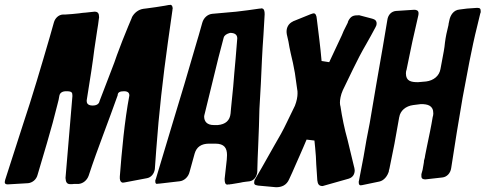

<svg xmlns="http://www.w3.org/2000/svg" viewBox="-39 -784 2038 806"><path d="M79 -15C97 -17 114 -30 119 -51L158 -183C175 -240 191 -300 202 -345C206 -360 209 -372 210 -381C212 -394 222 -401 239 -401C263 -401 265 -396 265 -381L236 -37C237 -19 242 -11 256 -11C262 -11 268 -11 273 -12H292C310 -14 326 -27 333 -46C353 -107 374 -164 393 -215C417 -279 436 -331 455 -384C455 -396 464 -401 481 -401C497 -401 504 -395 504 -383C484 -278 472 -148 464 -43V-34C465 -24 469 -18 477 -17L481 -18H483C515 -24 546 -30 578 -36C595 -39 608 -54 611 -74L617 -157C628 -308 645 -458 666 -608L685 -742V-744L686 -749C685 -758 683 -763 676 -764L672 -763H669L653 -760C629 -756 603 -752 579 -749L563 -747C542 -744 524 -730 514 -710L515 -711L499 -673C482 -633 467 -593 452 -553C446 -534 437 -511 427 -485L379 -360C377 -348 367 -341 350 -341C334 -341 325 -347 325 -360V-363C339 -448 352 -534 357 -577C361 -605 365 -632 369 -657C372 -673 374 -689 376 -705L377 -711C377 -728 372 -735 358 -735L348 -734C339 -733 328 -732 320 -731C311 -730 302 -730 293 -728C275 -726 254 -724 235 -723H225C207 -722 192 -708 187 -689L170 -629C136 -512 95 -373 58 -263L-17 -30C-18 -26 -19 -22 -19 -19C-19 -11 -12 -10 -6 -10Z M933 -11C946 -13 957 -15 969 -17C976 -19 985 -20 992 -21L1009 -23C1027 -26 1039 -42 1041 -62C1042 -99 1043 -138 1045 -175C1046 -202 1047 -227 1048 -252L1050 -326C1052 -361 1054 -397 1056 -432C1059 -501 1062 -571 1067 -638L1072 -724C1072 -738 1070 -748 1059 -749L1054 -748H1051C1019 -743 986 -739 953 -735L852 -726C833 -724 816 -710 810 -688C805 -670 800 -653 795 -635L789 -615C756 -500 713 -356 685 -265L615 -32C613 -29 613 -27 613 -26C613 -24 613 -23 613 -21C613 -15 616 -12 620 -12L624 -13H628L646 -15C657 -16 668 -18 680 -19C688 -20 697 -21 706 -22L715 -23C734 -25 752 -41 757 -63L778 -139C786 -167 806 -181 839 -181H865C903 -181 914 -162 914 -133L913 -114L904 -33C904 -19 906 -9 916 -9L921 -10H923L922 -9L926 -10H923ZM950 -537C946 -496 943 -457 940 -421C937 -389 934 -360 931 -331L929 -308C926 -278 908 -262 875 -259H859C829 -259 818 -275 818 -295C818 -297 819 -302 821 -309C840 -386 859 -464 878 -542L900 -626C903 -636 912 -642 927 -646C947 -646 957 -638 957 -623Z M1425 -34C1444 -40 1450 -55 1450 -69C1450 -72 1449 -76 1448 -82V-81C1439 -120 1429 -158 1420 -197C1407 -243 1397 -292 1390 -339V-338C1389 -342 1388 -347 1388 -353C1388 -365 1391 -385 1400 -405L1444 -496C1461 -531 1478 -564 1499 -600C1512 -623 1525 -646 1537 -669C1540 -674 1542 -679 1542 -686C1542 -691 1541 -701 1525 -705H1526L1469 -720C1445 -720 1434 -718 1422 -694L1423 -695C1422 -693 1421 -691 1421 -689L1412 -671C1406 -660 1401 -649 1396 -636L1343 -523L1311 -528C1306 -587 1298 -646 1291 -704C1290 -720 1285 -728 1278 -728C1276 -728 1272 -727 1264 -724L1190 -694H1191C1171 -685 1164 -667 1164 -652C1164 -650 1164 -646 1165 -640L1172 -609C1173 -601 1175 -593 1176 -586C1180 -568 1183 -551 1187 -536C1192 -517 1195 -496 1199 -477L1209 -406V-407C1210 -403 1210 -398 1210 -391C1210 -379 1207 -360 1199 -340L1165 -270C1150 -238 1132 -206 1113 -174C1104 -158 1095 -143 1087 -128C1069 -96 1051 -64 1032 -32C1029 -28 1028 -22 1028 -17C1028 -13 1028 -7 1044 -5L1120 2C1143 2 1164 -6 1175 -32C1184 -50 1192 -70 1201 -90C1207 -104 1214 -119 1220 -133C1228 -152 1240 -178 1248 -198L1281 -194C1283 -178 1285 -152 1287 -128C1288 -105 1289 -82 1291 -58L1293 -27C1295 -12 1299 -3 1315 -3C1316 -3 1317 -3 1319 -4Z M1554 -22C1572 -26 1588 -44 1594 -67L1593 -66L1596 -77C1603 -112 1610 -146 1617 -181L1637 -293V-292C1641 -319 1664 -339 1696 -343L1728 -347C1757 -347 1780 -341 1780 -308C1780 -303 1779 -298 1778 -294V-296C1771 -253 1762 -211 1753 -168C1751 -156 1748 -145 1746 -133C1745 -126 1744 -118 1741 -110C1741 -105 1740 -99 1739 -94C1738 -87 1736 -79 1735 -71L1730 -53C1730 -51 1730 -48 1730 -44C1730 -33 1738 -31 1747 -31C1771 -34 1795 -36 1818 -39C1837 -41 1852 -57 1855 -78C1870 -177 1886 -276 1903 -374C1921 -470 1941 -582 1964 -673L1977 -727C1979 -731 1979 -733 1979 -735C1979 -747 1977 -751 1964 -751L1921 -748C1911 -747 1899 -745 1890 -744C1865 -742 1851 -720 1847 -697L1844 -683C1844 -681 1844 -678 1843 -676C1837 -653 1832 -629 1829 -606C1828 -594 1826 -580 1824 -569L1810 -494C1805 -465 1781 -446 1750 -442L1716 -439C1687 -439 1665 -443 1665 -476C1665 -481 1666 -486 1667 -490V-488C1675 -529 1684 -569 1692 -609L1717 -719C1718 -723 1718 -726 1718 -729C1718 -740 1709 -743 1700 -743L1623 -738C1604 -736 1590 -722 1587 -700L1568 -587C1550 -485 1533 -386 1513 -267C1503 -219 1495 -173 1487 -125L1468 -26C1467 -25 1467 -22 1467 -18C1467 -10 1470 -6 1475 -6C1478 -6 1480 -7 1482 -7Z"/></svg>

Font: Bangerz
Style: Regular
Weight: 400
Designer: vernon adams
Foundry: Vernon Adams
Version: Version 2.10;December 28, 2023;FontCreator 13.0.0.2683 64-bi